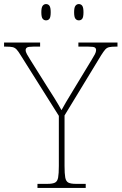

<svg xmlns="http://www.w3.org/2000/svg" viewBox="-31 -923 597 943"><path d="M153 0V-20H202Q227 -20 239 -26Q251 -32 254.5 -51Q258 -70 258 -108V-354L71 -651Q59 -671 50.5 -680Q42 -689 31 -691.5Q20 -694 -2 -694H-11V-714H166V-694H133Q108 -694 101.5 -689.5Q95 -685 95 -677Q95 -668 101.5 -656.5Q108 -645 118 -629L197 -503Q217 -472 236 -441.5Q255 -411 271 -382Q279 -397 292.5 -420Q306 -443 325 -474L419 -629Q429 -645 435 -656.5Q441 -668 441 -677Q441 -685 435 -689.5Q429 -694 403 -694H354V-714H546V-694H538Q517 -694 505.5 -691.5Q494 -689 486 -680Q478 -671 466 -652L286 -356V-108Q286 -70 289.5 -51Q293 -32 305 -26Q317 -20 342 -20H390V0ZM356 -823Q346 -823 339.5 -831Q333 -839 333 -863Q333 -886 339.5 -894.5Q346 -903 356 -903Q367 -903 373 -894.5Q379 -886 379 -863Q379 -839 373 -831Q367 -823 356 -823ZM195 -823Q185 -823 178.5 -831Q172 -839 172 -863Q172 -886 178.5 -894.5Q185 -903 195 -903Q206 -903 212 -894.5Q218 -886 218 -863Q218 -839 212 -831Q206 -823 195 -823Z"/></svg>

Font: Noto Serif Lao Thin
Style: Regular
Weight: 250
Designer: Monotype Design Team
Foundry: Monotype Imaging Inc.
Version: Version 2.003